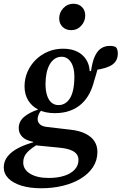

<svg xmlns="http://www.w3.org/2000/svg" viewBox="-61 -769 649 1025"><path d="M159 236Q98 236 53 222Q8 208 -16.5 183Q-41 158 -41 124Q-41 92 -20 65.5Q1 39 41 19Q81 -1 135 -14L149 -3Q106 21 84.5 44Q63 67 63 98Q63 136 100 158.5Q137 181 199 181Q246 181 282 169.5Q318 158 338 136Q358 114 358 85Q358 68 349 55Q340 42 319 33Q298 24 262 20L141 8Q135 7 128.5 6Q122 5 115 4L116 -12Q77 -19 58 -38.5Q39 -58 39 -85Q39 -120 66.5 -144Q94 -168 142 -184L144 -209L176 -197Q153 -175 146.5 -160.5Q140 -146 140 -132Q140 -118 151.5 -106Q163 -94 192 -91L312 -77Q362 -72 395 -55.5Q428 -39 443.5 -14.5Q459 10 459 42Q459 87 435.5 123Q412 159 370 184.5Q328 210 274 223Q220 236 159 236ZM231 -165Q181 -165 145 -183Q109 -201 89.5 -233Q70 -265 70 -308Q70 -349 85.5 -385Q101 -421 129 -449Q157 -477 194.5 -493Q232 -509 276 -509Q320 -509 351 -493.5Q382 -478 399 -451Q416 -424 418 -389L425 -390Q432 -440 445.5 -469Q459 -498 479 -511Q499 -524 525 -524Q537 -524 545.5 -522Q554 -520 559 -516Q563 -511 565.5 -502.5Q568 -494 568 -484Q568 -445 539.5 -424.5Q511 -404 447 -395L469 -436Q465 -418 460.5 -402Q456 -386 451.5 -370Q447 -354 441 -335Q432 -299 415.5 -268Q399 -237 373.5 -214Q348 -191 313 -178Q278 -165 231 -165ZM252 -208Q270 -208 285.5 -217Q301 -226 312.5 -244.5Q324 -263 330 -292Q336 -321 336 -361Q336 -410 317 -438Q298 -466 268 -466Q247 -466 231 -455Q215 -444 204 -424.5Q193 -405 187.5 -378.5Q182 -352 182 -319Q182 -287 189.5 -262Q197 -237 212.5 -222.5Q228 -208 252 -208ZM319 -608Q291 -608 273 -625.5Q255 -643 255 -671Q255 -702 277 -725.5Q299 -749 331 -749Q359 -749 376.5 -731.5Q394 -714 394 -686Q394 -655 372.5 -631.5Q351 -608 319 -608Z"/></svg>

Font: Source Serif 4 SemiBold
Style: Italic
Weight: 600
Italic angle: -12°
Designer: Frank Grießhammer
Foundry: Adobe Systems Incorporated
Version: Version 4.004;hotconv 1.0.116;makeotfexe 2.5.65601